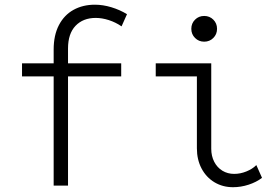

<svg xmlns="http://www.w3.org/2000/svg" viewBox="-20 -782 1165 809"><path d="M379.9 -762.2Q413.6 -762.2 449.2 -751.5Q484.9 -740.7 515.1 -722.2L492.2 -670.9Q467.3 -688 438.5 -697.3Q409.7 -706.5 383.3 -706.5Q330.1 -706.5 298.3 -673.3Q266.6 -640.1 266.6 -577.6V-515.1H490.7V-460H266.6V0H206.1V-460H72.8V-515.1H206.1V-573.7Q206.1 -633.8 228.3 -676.3Q250.5 -718.8 289.8 -740.5Q329.1 -762.2 379.9 -762.2ZM809.6 -157.2V-460H636.2V-515.1H870.1V-155.3Q870.1 -124.5 882.6 -100.3Q895 -76.2 917 -62.7Q939 -49.3 966.8 -49.3Q992.7 -49.3 1018.1 -59.6Q1043.5 -69.8 1060.1 -86.4L1084 -32.7Q1060.5 -14.6 1027.8 -3.9Q995.1 6.8 961.9 6.8Q918.5 6.8 883.8 -13.9Q849.1 -34.7 829.3 -72Q809.6 -109.4 809.6 -157.2ZM786.1 -660.6Q786.1 -683.6 801.8 -699.2Q817.4 -714.8 840.3 -714.8Q863.3 -714.8 878.9 -699.2Q894.5 -683.6 894.5 -660.6Q894.5 -637.7 878.9 -622.1Q863.3 -606.4 840.3 -606.4Q817.4 -606.4 801.8 -622.1Q786.1 -637.7 786.1 -660.6Z"/></svg>

Font: Reddit Mono Light
Style: Regular
Weight: 300
Monospace: yes
Designer: Stephen Hutchings
Foundry: Reddit
Version: Version 1.011